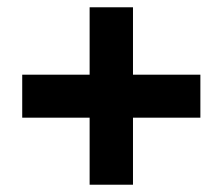

<svg xmlns="http://www.w3.org/2000/svg" viewBox="-20 -607 612 527"><path d="M226 -100V-284H41V-402H226V-587H345V-402H530V-284H345V-100Z"/></svg>

Font: Noto Sans Kannada ExtraBold
Style: Regular
Weight: 800
Designer: Jelle Bosma - Monotype Design Team
Foundry: Monotype Imaging Inc.
Version: Version 2.005; ttfautohint (v1.8.4.7-5d5b)